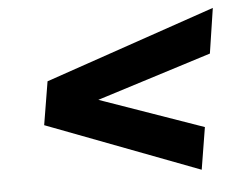

<svg xmlns="http://www.w3.org/2000/svg" viewBox="-44 -607 835 641"><g transform="rotate(-5 374.0 -286.5)"><path d="M607 -19 96 -213 120 -358 691 -554 668 -403 266 -276 268 -287 630 -160Z"/></g></svg>

Font: Nunito Sans 7pt Expanded Black
Style: Italic
Weight: 900
Width: 7
Italic angle: -9°
Designer: Vernon Adams
Foundry: Vernon Adams
Version: Version 3.101;gftools[0.9.27]